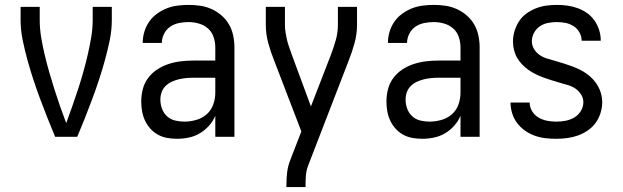

<svg xmlns="http://www.w3.org/2000/svg" viewBox="-20 -558 2540 783"><path d="M205 0Q189 -38 173.5 -77Q158 -116 143.5 -155Q129 -194 116 -233.5Q103 -273 92 -313Q81 -353 72.5 -394Q64 -435 64 -477V-530H142V-477Q142 -441 148 -405Q154 -369 162.5 -333.5Q171 -298 181 -263Q191 -228 202 -193.5Q213 -159 225 -124.5Q237 -90 250 -56L253 -64Q265 -97 277 -131Q289 -165 300 -199Q311 -233 320.5 -267Q330 -301 338 -336Q346 -371 352 -406Q358 -441 358 -477V-530H436V-477Q436 -435 427.5 -394Q419 -353 408 -313Q397 -273 384 -233.5Q371 -194 356.5 -155Q342 -116 326.5 -77Q311 -38 295 0Z M702 8Q682 8 662 4.5Q642 1 624.5 -8.5Q607 -18 593.5 -33Q580 -48 571.5 -66Q563 -84 559.5 -104Q556 -124 556 -144Q556 -170 562.5 -195Q569 -220 584.5 -240.5Q600 -261 621.5 -275Q643 -289 667.5 -297Q692 -305 717.5 -308Q743 -311 769 -311H858V-365Q858 -386 851 -407Q844 -428 828 -442Q812 -456 791 -462Q770 -468 749 -468Q729 -468 709.5 -464Q690 -460 674 -449Q658 -438 649 -420Q640 -402 640 -383Q640 -383 640 -383Q640 -383 640 -383Q640 -383 640 -383Q640 -383 640 -383Q640 -383 640 -383Q640 -383 640 -383H562Q562 -383 562 -383Q562 -383 562 -383Q562 -406 568.5 -428Q575 -450 588 -469Q601 -488 619.5 -501.5Q638 -515 659 -523.5Q680 -532 703 -535Q726 -538 749 -538Q773 -538 797 -534.5Q821 -531 843 -521Q865 -511 883.5 -495Q902 -479 914 -458Q926 -437 931 -413Q936 -389 936 -365V0H858V-86Q849 -64 832.5 -45.5Q816 -27 795 -14.5Q774 -2 750 3Q726 8 702 8ZM732 -62Q756 -62 780.5 -69Q805 -76 823 -92Q841 -108 849.5 -131.5Q858 -155 858 -180V-241H769Q753 -241 738 -239.5Q723 -238 708.5 -234.5Q694 -231 680 -224.5Q666 -218 655 -207Q644 -196 639 -181.5Q634 -167 634 -152Q634 -133 640.5 -115Q647 -97 661 -84Q675 -71 694 -66.5Q713 -62 732 -62Z M1148 205V198Q1148 171 1151 145Q1154 119 1164 94L1209 -22L1098 -311Q1084 -346 1074 -382.5Q1064 -419 1064 -457V-530H1142V-457Q1142 -441 1144.5 -425.5Q1147 -410 1150.5 -395Q1154 -380 1159.5 -365Q1165 -350 1170 -335L1248 -124L1330 -336Q1341 -365 1349.5 -395Q1358 -425 1358 -457V-530H1436V-457Q1436 -419 1426 -382.5Q1416 -346 1402 -311L1236 119Q1229 138 1227.5 158Q1226 178 1226 198V205Z M1702 8Q1682 8 1662 4.5Q1642 1 1624.5 -8.5Q1607 -18 1593.5 -33Q1580 -48 1571.5 -66Q1563 -84 1559.5 -104Q1556 -124 1556 -144Q1556 -170 1562.5 -195Q1569 -220 1584.5 -240.5Q1600 -261 1621.5 -275Q1643 -289 1667.5 -297Q1692 -305 1717.5 -308Q1743 -311 1769 -311H1858V-365Q1858 -386 1851 -407Q1844 -428 1828 -442Q1812 -456 1791 -462Q1770 -468 1749 -468Q1729 -468 1709.5 -464Q1690 -460 1674 -449Q1658 -438 1649 -420Q1640 -402 1640 -383Q1640 -383 1640 -383Q1640 -383 1640 -383Q1640 -383 1640 -383Q1640 -383 1640 -383Q1640 -383 1640 -383Q1640 -383 1640 -383H1562Q1562 -383 1562 -383Q1562 -383 1562 -383Q1562 -406 1568.5 -428Q1575 -450 1588 -469Q1601 -488 1619.5 -501.5Q1638 -515 1659 -523.5Q1680 -532 1703 -535Q1726 -538 1749 -538Q1773 -538 1797 -534.5Q1821 -531 1843 -521Q1865 -511 1883.5 -495Q1902 -479 1914 -458Q1926 -437 1931 -413Q1936 -389 1936 -365V0H1858V-86Q1849 -64 1832.5 -45.5Q1816 -27 1795 -14.5Q1774 -2 1750 3Q1726 8 1702 8ZM1732 -62Q1756 -62 1780.5 -69Q1805 -76 1823 -92Q1841 -108 1849.5 -131.5Q1858 -155 1858 -180V-241H1769Q1753 -241 1738 -239.5Q1723 -238 1708.5 -234.5Q1694 -231 1680 -224.5Q1666 -218 1655 -207Q1644 -196 1639 -181.5Q1634 -167 1634 -152Q1634 -133 1640.5 -115Q1647 -97 1661 -84Q1675 -71 1694 -66.5Q1713 -62 1732 -62Z M2249 8Q2226 8 2204 5.5Q2182 3 2161 -4.5Q2140 -12 2121.5 -25Q2103 -38 2089.5 -55.5Q2076 -73 2069 -95Q2062 -117 2062 -139Q2062 -139 2062 -139.5Q2062 -140 2062 -140H2140Q2140 -140 2140 -140Q2140 -140 2140 -140Q2140 -121 2150 -104.5Q2160 -88 2176.5 -78.5Q2193 -69 2211.5 -65.5Q2230 -62 2249 -62Q2268 -62 2286.5 -65.5Q2305 -69 2321.5 -78.5Q2338 -88 2348.5 -105Q2359 -122 2359 -141Q2359 -158 2349.5 -173Q2340 -188 2325.5 -197.5Q2311 -207 2294.5 -211.5Q2278 -216 2261.5 -221Q2245 -226 2228.5 -231Q2212 -236 2196 -242Q2180 -248 2164.5 -255.5Q2149 -263 2135 -273Q2121 -283 2109 -295.5Q2097 -308 2088.5 -323Q2080 -338 2076 -355Q2072 -372 2072 -389Q2072 -411 2078.5 -432Q2085 -453 2097 -471.5Q2109 -490 2127 -503Q2145 -516 2165.5 -524Q2186 -532 2207.5 -535Q2229 -538 2251 -538Q2273 -538 2294.5 -535Q2316 -532 2336.5 -524.5Q2357 -517 2374.5 -504.5Q2392 -492 2404.5 -474Q2417 -456 2423.5 -435Q2430 -414 2430 -393Q2430 -393 2430 -392.5Q2430 -392 2430 -392H2352Q2352 -392 2352 -392Q2352 -392 2352 -392Q2352 -410 2343 -426Q2334 -442 2319 -451.5Q2304 -461 2286.5 -464.5Q2269 -468 2251 -468Q2233 -468 2215 -464.5Q2197 -461 2182 -451Q2167 -441 2158 -424.5Q2149 -408 2149 -390Q2149 -372 2158.5 -357Q2168 -342 2182.5 -332.5Q2197 -323 2213.5 -318.5Q2230 -314 2246.5 -309Q2263 -304 2279.5 -299Q2296 -294 2312 -288Q2328 -282 2343.5 -274.5Q2359 -267 2373 -257Q2387 -247 2398.5 -234.5Q2410 -222 2418.5 -207Q2427 -192 2431.5 -175.5Q2436 -159 2436 -141Q2436 -119 2429 -97Q2422 -75 2409 -57Q2396 -39 2377 -26Q2358 -13 2337 -5.5Q2316 2 2293.5 5Q2271 8 2249 8Z"/></svg>

Font: iosevka_custom_sans_ss08
Style: Regular
Weight: 400
Designer: Belleve Invis
Foundry: Belleve Invis
Version: Version 10.3.0; ttfautohint (v1.8.3)